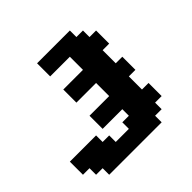

<svg xmlns="http://www.w3.org/2000/svg" viewBox="-210 -1085 1294 1294"><g transform="rotate(-45 437.5 -437.5)"><path d="M125 0H625V-62.5H687.5V-125H750V-250H687.5V-375H750V-500H687.5V-625H750V-750H687.5V-812.5H625V-875H312.5V-750H500V-625H312.5V-500H500V-375H312.5V-250H500V-187.5H437.5V-125H312.5V-187.5H250V-250H0V-125H62.5V-62.5H125Z"/></g></svg>

Font: Faithful 32x
Style: Bold
Weight: 400
Foundry: Faithful Resource Pack
Version: Version 1.0; January 27, 2023